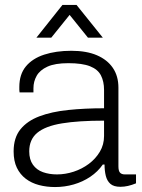

<svg xmlns="http://www.w3.org/2000/svg" viewBox="-20 -743 574 775"><path d="M202 12Q168 12 137.5 4Q107 -4 84 -21.5Q61 -39 48 -66Q35 -93 35 -132Q35 -187 62.5 -221Q90 -255 139 -273.5Q188 -292 255 -299Q322 -306 400 -306V-380Q400 -414 387.5 -438.5Q375 -463 343.5 -475.5Q312 -488 256 -488Q202 -488 171.5 -474Q141 -460 128 -437Q115 -414 115 -387V-370H59Q58 -375 58 -380Q58 -385 58 -392Q58 -443 84.5 -475Q111 -507 158.5 -522.5Q206 -538 268 -538Q329 -538 371 -520Q413 -502 435.5 -469Q458 -436 458 -389V-72Q458 -53 464.5 -46Q471 -39 484 -39H529V-3Q512 4 496.5 7.5Q481 11 466 11Q439 11 425.5 -1Q412 -13 407 -33.5Q402 -54 402 -79H395Q375 -50 344.5 -29.5Q314 -9 277.5 1.5Q241 12 202 12ZM210 -39Q244 -39 277.5 -50Q311 -61 338.5 -81.5Q366 -102 383 -130.5Q400 -159 400 -194V-256Q297 -256 230 -245Q163 -234 130.5 -207Q98 -180 98 -132Q98 -99 113 -78Q128 -57 153.5 -48Q179 -39 210 -39ZM127 -591 232 -723H289L395 -591H335L244 -704H278L187 -591Z"/></svg>

Font: Archivo SemiBold ExtraLight
Style: Regular
Weight: 250
Version: Version 2.001